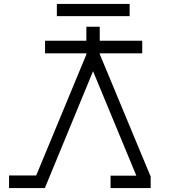

<svg xmlns="http://www.w3.org/2000/svg" viewBox="-20 -820 879 976"><path d="M26 136V72H164L419 -543V-549H209V-613H419V-684H487V-613H703V-549H487V-545L746 78V136H542V73H673L453 -458L208 136ZM269 -738V-800H639V-738Z"/></svg>

Font: Zaghawa Beria
Style: Regular
Weight: 400
Designer: Anonymous
Foundry: Designed by a volunteer who chooses to remain anonymous, in cooperation with SIL International and the Mission Protestan
Version: Version 1.001